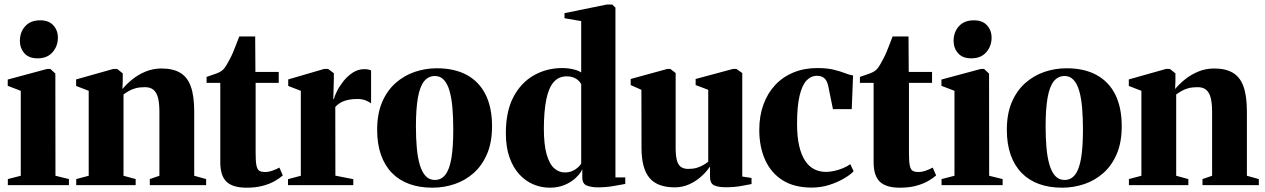

<svg xmlns="http://www.w3.org/2000/svg" viewBox="-20 -838 5724 869"><path d="M15.5 0V-27.5L74 -42.5V-427L15 -449.5V-478L193.5 -526H208L230.5 -505L231 -42.5L292 -27.5V0ZM149.5 -574Q110.5 -574 90.2 -597.2Q70 -620.5 70 -653Q70 -692.5 94 -719.2Q118 -746 161.5 -746H162.5Q201 -746 221.5 -723.2Q242 -700.5 242 -667.5Q242 -629.5 218 -601.8Q194 -574 150.5 -574Z M381.5 -42.5V-427L324.5 -449V-478.5L493 -526H510.5L535.5 -506V-468.5L534 -435Q553 -458 579.5 -479.2Q606 -500.5 639.2 -514.2Q672.5 -528 711 -528Q763 -528 795.8 -508.5Q828.5 -489 843.8 -446.2Q859 -403.5 859 -333V-42.5L913 -27.5V0H658V-27.5L701.5 -42.5V-332Q701.5 -369.5 695.5 -394Q689.5 -418.5 675.2 -431Q661 -443.5 636 -443.5Q612 -443.5 594.2 -438.8Q576.5 -434 563.2 -426.2Q550 -418.5 539 -410.5V-42.5L594 -27.5V0H325V-27.5Z M1096 11.5Q1033.5 11.5 1005.2 -15.5Q977 -42.5 977 -104.5V-463H915V-490Q925.5 -494 937.8 -497.8Q950 -501.5 961.2 -506Q972.5 -510.5 980.5 -515.5Q989.5 -521 997 -531.2Q1004.5 -541.5 1011 -553.8Q1017.5 -566 1023.5 -577Q1029 -587 1036 -604Q1043 -621 1050.2 -639.8Q1057.5 -658.5 1063 -673H1135L1136 -512.5H1241.5V-463H1137V-143Q1137 -105.5 1141 -87.8Q1145 -70 1154.2 -64.8Q1163.5 -59.5 1180 -59.5Q1196 -59.5 1213.5 -65.8Q1231 -72 1244.5 -79.5L1260 -44Q1245 -30.5 1222.2 -17.8Q1199.5 -5 1168.2 3.2Q1137 11.5 1096 11.5Z M1283.5 0V-27L1341.5 -42.5V-427L1284.5 -449V-478.5L1447 -526H1465L1491 -506.5V-481L1488.5 -389.5L1491.5 -390.5Q1494 -402.5 1504.8 -424.5Q1515.5 -446.5 1533.8 -469.8Q1552 -493 1576.2 -509Q1600.5 -525 1629 -525Q1640.5 -525 1647.8 -523.2Q1655 -521.5 1659.5 -519.5V-370Q1652.5 -376 1636.5 -383Q1620.5 -390 1597.5 -390Q1576 -390 1557.8 -386.5Q1539.5 -383 1524.5 -375Q1509.5 -367 1497.5 -354L1498 -43L1579 -27V0Z M1687 -250.5Q1687 -322.5 1709.2 -375Q1731.5 -427.5 1770 -461.8Q1808.5 -496 1856.8 -512.5Q1905 -529 1957.5 -529Q2037 -529 2092.8 -498.8Q2148.5 -468.5 2177.8 -410Q2207 -351.5 2207 -266.5Q2207 -194.5 2184.8 -142Q2162.5 -89.5 2124.5 -55.5Q2086.5 -21.5 2038 -5Q1989.5 11.5 1937 11.5Q1879 11.5 1832.8 -5.2Q1786.5 -22 1754 -55.2Q1721.5 -88.5 1704.2 -137.5Q1687 -186.5 1687 -250.5ZM1948.5 -23.5Q1977.5 -23.5 1996 -47.5Q2014.5 -71.5 2023 -121.8Q2031.5 -172 2031.5 -250.5Q2031.5 -304 2027.8 -348.8Q2024 -393.5 2014.8 -426Q2005.5 -458.5 1989.2 -476.2Q1973 -494 1948.5 -494Q1918.5 -494 1899.5 -470.2Q1880.5 -446.5 1871.5 -396.2Q1862.5 -346 1862.5 -265.5Q1862.5 -212.5 1866.5 -168.2Q1870.5 -124 1880.2 -91.5Q1890 -59 1906.5 -41.2Q1923 -23.5 1948.5 -23.5Z M2468.5 11.5Q2429.5 11.5 2394 -3.5Q2358.5 -18.5 2330.2 -49.2Q2302 -80 2285.8 -126.2Q2269.5 -172.5 2269.5 -235.5Q2269.5 -334.5 2304.2 -399.8Q2339 -465 2397 -497.5Q2455 -530 2524.5 -530Q2551.5 -530 2575.2 -524.2Q2599 -518.5 2610.5 -510V-742.5L2535 -755.5V-778.5L2726.5 -817.5H2751L2765.5 -803.5V-35H2810V-5.5Q2792.5 -2 2757 4Q2721.5 10 2686 10Q2657 10 2636.2 2Q2615.5 -6 2615.5 -35V-72Q2606 -51.5 2585.2 -32.2Q2564.5 -13 2535 -0.8Q2505.5 11.5 2468.5 11.5ZM2536 -57.5Q2554.5 -57.5 2569 -63.5Q2583.5 -69.5 2594.2 -78.8Q2605 -88 2610.5 -97.5V-457Q2602 -473.5 2584.8 -483Q2567.5 -492.5 2545 -492.5Q2509 -492.5 2486.2 -466.8Q2463.5 -441 2452.8 -389Q2442 -337 2441.5 -258Q2441.5 -182 2454.5 -138Q2467.5 -94 2489 -75.8Q2510.5 -57.5 2536 -57.5Z M3264 9.5Q3231 9.5 3212.2 0.8Q3193.5 -8 3193.5 -38V-84.5Q3177 -59.5 3152.2 -37.8Q3127.5 -16 3097.5 -3Q3067.5 10 3034 10Q2955.5 10 2919.5 -32.8Q2883.5 -75.5 2883.5 -169L2883 -431.5L2834.5 -453V-480.5L3000.5 -526H3014L3038 -507.5V-169.5Q3038 -135.5 3043.2 -114.2Q3048.5 -93 3061 -83.2Q3073.5 -73.5 3095 -73.5Q3117.5 -73.5 3134 -78.5Q3150.5 -83.5 3163.2 -91Q3176 -98.5 3185.5 -106V-431.5L3128.5 -453V-480.5L3297.5 -526H3313L3339.5 -507.5V-39L3381.5 -32.5V-5Q3363 -1.5 3333.2 4Q3303.5 9.5 3264 9.5Z M3654 11Q3574.5 11 3522 -22.2Q3469.5 -55.5 3443 -114.5Q3416.5 -173.5 3416.5 -250Q3416.5 -313.5 3435.5 -365.2Q3454.5 -417 3489 -453.8Q3523.5 -490.5 3572 -510.2Q3620.5 -530 3679 -530Q3723.5 -530 3753.8 -522.5Q3784 -515 3804.8 -506.8Q3825.5 -498.5 3841 -496.5L3835 -344H3750L3728 -451.5Q3725 -465.5 3718.5 -475.2Q3712 -485 3701.8 -490Q3691.5 -495 3678 -495Q3650.5 -495 3630.2 -473.5Q3610 -452 3598.8 -404.2Q3587.5 -356.5 3587.5 -277.5Q3587.5 -219.5 3597 -178.2Q3606.5 -137 3623.8 -110.8Q3641 -84.5 3665.2 -72.2Q3689.5 -60 3718 -60Q3736 -60 3756.2 -64.5Q3776.5 -69 3795.8 -77Q3815 -85 3828.5 -95L3843.5 -63Q3830 -48 3801 -30.8Q3772 -13.5 3733.8 -1.2Q3695.5 11 3654 11Z M4053 11.5Q3990.5 11.5 3962.2 -15.5Q3934 -42.5 3934 -104.5V-463H3872V-490Q3882.5 -494 3894.8 -497.8Q3907 -501.5 3918.2 -506Q3929.5 -510.5 3937.5 -515.5Q3946.5 -521 3954 -531.2Q3961.5 -541.5 3968 -553.8Q3974.5 -566 3980.5 -577Q3986 -587 3993 -604Q4000 -621 4007.2 -639.8Q4014.5 -658.5 4020 -673H4092L4093 -512.5H4198.5V-463H4094V-143Q4094 -105.5 4098 -87.8Q4102 -70 4111.2 -64.8Q4120.5 -59.5 4137 -59.5Q4153 -59.5 4170.5 -65.8Q4188 -72 4201.5 -79.5L4217 -44Q4202 -30.5 4179.2 -17.8Q4156.5 -5 4125.2 3.2Q4094 11.5 4053 11.5Z M4241.5 0V-27.5L4300 -42.5V-427L4241 -449.5V-478L4419.5 -526H4434L4456.5 -505L4457 -42.5L4518 -27.5V0ZM4375.5 -574Q4336.5 -574 4316.2 -597.2Q4296 -620.5 4296 -653Q4296 -692.5 4320 -719.2Q4344 -746 4387.5 -746H4388.5Q4427 -746 4447.5 -723.2Q4468 -700.5 4468 -667.5Q4468 -629.5 4444 -601.8Q4420 -574 4376.5 -574Z M4537 -250.5Q4537 -322.5 4559.2 -375Q4581.5 -427.5 4620 -461.8Q4658.5 -496 4706.8 -512.5Q4755 -529 4807.5 -529Q4887 -529 4942.8 -498.8Q4998.5 -468.5 5027.8 -410Q5057 -351.5 5057 -266.5Q5057 -194.5 5034.8 -142Q5012.5 -89.5 4974.5 -55.5Q4936.5 -21.5 4888 -5Q4839.5 11.5 4787 11.5Q4729 11.5 4682.8 -5.2Q4636.5 -22 4604 -55.2Q4571.5 -88.5 4554.2 -137.5Q4537 -186.5 4537 -250.5ZM4798.5 -23.5Q4827.5 -23.5 4846 -47.5Q4864.5 -71.5 4873 -121.8Q4881.5 -172 4881.5 -250.5Q4881.5 -304 4877.8 -348.8Q4874 -393.5 4864.8 -426Q4855.5 -458.5 4839.2 -476.2Q4823 -494 4798.5 -494Q4768.5 -494 4749.5 -470.2Q4730.5 -446.5 4721.5 -396.2Q4712.5 -346 4712.5 -265.5Q4712.5 -212.5 4716.5 -168.2Q4720.5 -124 4730.2 -91.5Q4740 -59 4756.5 -41.2Q4773 -23.5 4798.5 -23.5Z M5146 -42.5V-427L5089 -449V-478.5L5257.5 -526H5275L5300 -506V-468.5L5298.5 -435Q5317.5 -458 5344 -479.2Q5370.5 -500.5 5403.8 -514.2Q5437 -528 5475.5 -528Q5527.5 -528 5560.2 -508.5Q5593 -489 5608.2 -446.2Q5623.5 -403.5 5623.5 -333V-42.5L5677.5 -27.5V0H5422.5V-27.5L5466 -42.5V-332Q5466 -369.5 5460 -394Q5454 -418.5 5439.8 -431Q5425.5 -443.5 5400.5 -443.5Q5376.5 -443.5 5358.8 -438.8Q5341 -434 5327.8 -426.2Q5314.5 -418.5 5303.5 -410.5V-42.5L5358.5 -27.5V0H5089.5V-27.5Z"/></svg>

Font: Merriweather 120pt ExtraBold
Style: Regular
Weight: 800
Version: Version 2.100